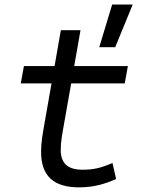

<svg xmlns="http://www.w3.org/2000/svg" viewBox="-20 -805 626 835"><path d="M324.2 9.8C390.1 9.8 439.5 -6.3 484.9 -26.4L469.2 -96.2C418 -74.2 387.2 -66.9 338.4 -66.9C274.4 -66.9 244.1 -95.2 244.1 -152.8C244.1 -191.4 250.5 -219.7 262.2 -287.1L289.6 -442.4H522.5L536.1 -517.6H302.7L330.1 -673.8H244.6L217.3 -517.6H84L70.3 -442.4H204.1L176.8 -287.1C164.6 -217.3 158.7 -186 158.7 -144.5C158.7 -40.5 211.9 9.8 324.2 9.8ZM411.6 -599.6H481L557.1 -785.2H467.8Z"/></svg>

Font: Cascadia Mono NF SemiLight
Style: Italic
Weight: 350
Italic angle: -10°
Monospace: yes
Designer: Aaron Bell
Foundry: Saja Typeworks
Version: Version 2404.023